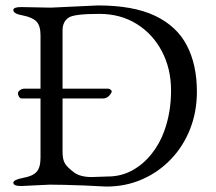

<svg xmlns="http://www.w3.org/2000/svg" viewBox="-20 -679 794 706"><path d="M169 -651 340 -659Q470 -659 550 -621Q630 -583 667 -512Q704 -441 704 -342Q704 -268 679 -204.5Q654 -141 608.5 -93.5Q563 -46 502.5 -19.5Q442 7 371 7Q370 7 349.5 6Q329 5 289 3Q210 0 163 0L58 5Q29 5 29 -7Q29 -18 65 -25Q100 -31 114.5 -47Q129 -63 129 -99V-317H60Q54 -317 50 -323Q46 -329 46 -336Q46 -342 53.5 -347.5Q61 -353 70 -353H129V-549Q129 -584 114.5 -599.5Q100 -615 65 -622Q29 -628 29 -642Q29 -653 58 -653L162 -651ZM376 -30Q425 -30 465.5 -52Q506 -74 536.5 -112Q567 -150 584 -197Q609 -266 609 -346Q609 -426 575.5 -490Q542 -554 482.5 -591Q423 -628 345 -628Q252 -628 232 -614Q210 -599 210 -567V-353H377Q382 -353 386.5 -349.5Q391 -346 391 -342L390 -341V-339Q378 -317 359 -317H210V-121Q210 -93 218.5 -78.5Q227 -64 251 -46Q274 -28 317 -28Z"/></svg>

Font: Benne
Style: Regular
Weight: 400
Designer: John-Daniel Harrington
Version: Version 1.001